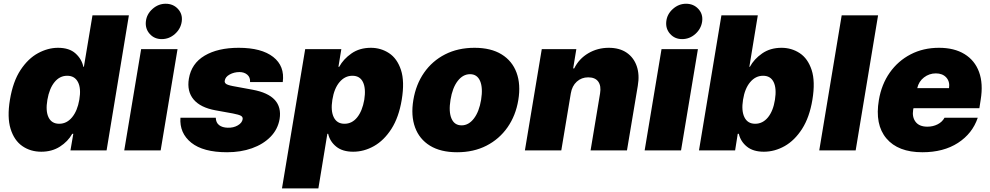

<svg xmlns="http://www.w3.org/2000/svg" viewBox="-20 -810 5331 1034"><path d="M554 0 674.1 -727.3H478L431.8 -450.3H428.9Q420.3 -491.8 386.7 -522.2Q353.1 -552.6 292.3 -552.6Q238.4 -552.6 185 -523.8Q131.6 -495 90.7 -433.2Q49.8 -371.4 33.5 -272.7Q17.8 -178.3 37 -116.1Q56.2 -54 100.1 -23.4Q144 7.1 202.2 7.1Q259.7 7.1 302.7 -20.4Q345.8 -47.9 369.1 -89.5H374.8L359.4 0ZM407.1 -272.7Q396.9 -213.1 368.2 -178.3Q339.4 -143.5 298.9 -143.5Q258.4 -143.5 241.6 -177.7Q224.7 -212 235.2 -272.7Q245.7 -333.5 273.6 -367.7Q301.4 -402 341.9 -402Q382.4 -402 400 -367.7Q417.6 -333.5 407.1 -272.7Z M649.1 0 740.1 -545.5H936.1L845.2 0ZM850.9 -599.4Q811.4 -599.4 786.4 -627.3Q761.4 -655.2 765.6 -694.6Q769.9 -734 801.3 -761.9Q832.7 -789.8 872.2 -789.8Q912.6 -789.8 938.4 -761.9Q964.1 -734 958.8 -694.6Q953.5 -655.2 922.4 -627.3Q891.3 -599.4 850.9 -599.4Z M1502.8 -367.9H1326.7Q1328.5 -393.5 1311.8 -407.7Q1295.1 -421.9 1269.9 -421.9Q1240.8 -421.9 1217 -408.9Q1193.2 -396 1190.3 -375Q1188.6 -366.8 1195.7 -359.7Q1202.8 -352.6 1233 -346.6L1340.9 -326.7Q1506 -296.2 1485.8 -169Q1476.2 -113.3 1436.8 -73.2Q1397.4 -33 1336.8 -11.5Q1276.3 9.9 1203.1 9.9Q1074.2 9.9 1010.1 -41.5Q946 -93 951.7 -176.1H1142Q1142.8 -149.5 1160 -136.2Q1177.2 -122.9 1206 -122.2Q1237.2 -121.1 1260.7 -134.8Q1284.1 -148.4 1286.9 -169Q1288 -180.8 1276.8 -186.8Q1265.6 -192.8 1234.4 -198.9L1140.6 -215.9Q1059.7 -230.5 1022.7 -274.3Q985.8 -318.2 997.2 -386.4Q1010.7 -468 1082 -510.3Q1153.4 -552.6 1265.6 -552.6Q1388.1 -552.6 1451.2 -503.4Q1514.2 -454.2 1502.8 -367.9Z M1498.6 204.5 1623.6 -545.5H1818.2L1802.6 -450.3H1806.8Q1829.2 -491.8 1872.9 -522.2Q1916.5 -552.6 1977.3 -552.6Q2031.2 -552.6 2075.1 -523.8Q2119 -495 2139.4 -433.2Q2159.8 -371.4 2143.5 -272.7Q2127.8 -178.3 2088.1 -116.1Q2048.3 -54 1994.3 -23.4Q1940.3 7.1 1882.1 7.1Q1824.6 7.1 1790.7 -20.4Q1756.7 -47.9 1747.2 -89.5H1742.9L1694.6 204.5ZM1769.9 -272.7Q1760.3 -213.1 1777.5 -178.3Q1794.7 -143.5 1835.2 -143.5Q1875.7 -143.5 1903.4 -177.7Q1931.1 -212 1941.8 -272.7Q1951.3 -333.5 1934.8 -367.7Q1918.3 -402 1877.8 -402Q1837.4 -402 1808.4 -367.7Q1779.5 -333.5 1769.9 -272.7Z M2441.8 9.9Q2353 9.9 2295.6 -25.4Q2238.3 -60.7 2215.2 -124.1Q2192.1 -187.5 2206 -271.3Q2219.8 -355.1 2263.8 -418.5Q2307.9 -481.9 2377.1 -517.2Q2446.4 -552.6 2535.5 -552.6Q2623.9 -552.6 2681.3 -517.2Q2738.6 -481.9 2761.9 -418.5Q2785.2 -355.1 2771.3 -271.3Q2757.5 -187.5 2713.1 -124.1Q2668.7 -60.7 2599.6 -25.4Q2530.5 9.9 2441.8 9.9ZM2465.9 -134.9Q2503.9 -134.9 2532.1 -171.7Q2560.4 -208.5 2571 -272.7Q2581.3 -337 2565.5 -373.8Q2549.7 -410.5 2511.4 -410.5Q2473 -410.5 2444.8 -373.8Q2416.5 -337 2406.2 -272.7Q2395.6 -208.5 2411.4 -171.7Q2427.2 -134.9 2465.9 -134.9Z M3054 -306.8 3002.8 0H2806.8L2897.7 -545.5H3083.8L3066.8 -441.8H3072.4Q3098.4 -494 3148.3 -523.3Q3198.2 -552.6 3258.5 -552.6Q3316.4 -552.6 3354.8 -526.3Q3393.1 -500 3409.1 -453.8Q3425.1 -407.7 3414.8 -348L3356.5 0H3160.5L3211.6 -306.8Q3218.4 -347.3 3201.9 -370.4Q3185.4 -393.5 3147.7 -393.5Q3111.9 -393.5 3086.3 -370.4Q3060.7 -347.3 3054 -306.8Z M3451.7 0 3542.6 -545.5H3738.6L3647.7 0ZM3653.4 -599.4Q3614 -599.4 3589 -627.3Q3563.9 -655.2 3568.2 -694.6Q3572.4 -734 3603.9 -761.9Q3635.3 -789.8 3674.7 -789.8Q3715.2 -789.8 3740.9 -761.9Q3766.7 -734 3761.4 -694.6Q3756 -655.2 3725 -627.3Q3693.9 -599.4 3653.4 -599.4Z M3744.3 0 3865.1 -727.3H4061.1L4015.6 -450.3H4018.5Q4040.8 -491.8 4084.5 -522.2Q4128.2 -552.6 4188.9 -552.6Q4242.9 -552.6 4286.8 -523.8Q4330.6 -495 4351 -433.2Q4371.4 -371.4 4355.1 -272.7Q4339.5 -178.3 4299.7 -116.1Q4259.9 -54 4206 -23.4Q4152 7.1 4093.7 7.1Q4036.2 7.1 4002.3 -20.4Q3968.4 -47.9 3958.8 -89.5H3953.1L3938.9 0ZM3981.5 -272.7Q3971.9 -213.1 3989.2 -178.3Q4006.4 -143.5 4046.9 -143.5Q4087.4 -143.5 4115.6 -177.7Q4143.8 -212 4153.4 -272.7Q4163 -333.5 4146.5 -367.7Q4130 -402 4089.5 -402Q4049 -402 4020.1 -367.7Q3991.1 -333.5 3981.5 -272.7Z M4708.8 -727.3 4588.1 0H4392L4512.8 -727.3Z M4947.4 9.9Q4816.4 9.9 4753.6 -64.6Q4690.7 -139.2 4713.1 -271.3Q4727.3 -355.8 4771.8 -419Q4816.4 -482.2 4884.4 -517.4Q4952.4 -552.6 5036.9 -552.6Q5119.3 -552.6 5174.5 -518.6Q5229.8 -484.7 5252.7 -422.1Q5275.6 -359.4 5261.4 -272.7L5254.3 -227.3H4899.5L4897.7 -218.8Q4891.3 -179.3 4911 -153.6Q4930.8 -127.8 4974.4 -127.8Q5004.3 -127.8 5029.1 -140.3Q5054 -152.7 5066.8 -176.1H5245.7Q5217 -90.9 5139.2 -40.5Q5061.4 9.9 4947.4 9.9ZM4919.7 -335.2H5090.9Q5096.2 -370.4 5076.2 -392.6Q5056.1 -414.8 5019.9 -414.8Q4984.4 -414.8 4956.1 -393.1Q4927.9 -371.4 4919.7 -335.2Z"/></svg>

Font: Inter UI Black
Style: Italic
Weight: 900
Italic angle: -9.39999°
Designer: Rasmus Andersson
Foundry: rsms
Version: 3.2;8d6f07862